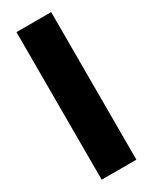

<svg xmlns="http://www.w3.org/2000/svg" viewBox="-196 -797 673 845"><g transform="rotate(-30 140.5 -375.0)"><path d="M228.5 0H52.2V-750H228.5Z"/></g></svg>

Font: Heebo Black
Style: Regular
Weight: 900
Designer: Oded Ezer
Foundry: Ezer Type House
Version: Version 3.100